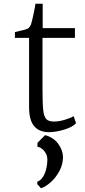

<svg xmlns="http://www.w3.org/2000/svg" viewBox="-20 -697 458 1030"><path d="M60 0ZM209 -546H382V-494H208V-219Q208 -140 212 -105.5Q216 -71 228.5 -58Q241 -45 269 -45Q297 -45 329.5 -55Q362 -65 375 -74L388 -36Q369 -15 324 -1.5Q279 12 243 12Q191 12 163.5 -20Q136 -52 136 -122V-494H60V-525L90 -532Q118 -538 128 -543Q138 -548 146 -565Q153 -588 161 -626.5Q169 -665 170 -677H209ZM318 144Q318 185 298.5 221Q279 257 251.5 281Q224 305 200 313L180 291V278Q207 267 220.5 232.5Q234 198 234 159Q234 140 225 124.5Q216 109 203.5 100Q191 91 181 91V69L222 28Q267 40 292 74Q317 108 318 144Z"/></svg>

Font: Martel Light
Style: Regular
Weight: 300
Designer: Dan Reynolds
Foundry: Dan Reynolds
Version: Version 1.001; ttfautohint (v1.1) -l 5 -r 5 -G 72 -x 0 -D la